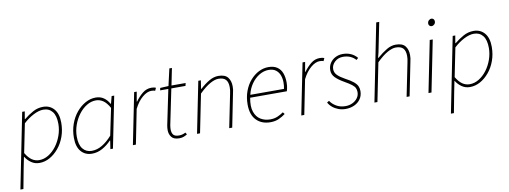

<svg xmlns="http://www.w3.org/2000/svg" viewBox="-71 -1132 4675 1763"><g transform="rotate(-10 2267.0 -250.0)"><path d="M0 222 140 -478H164L152 -408H156Q195 -440 240 -465Q285 -490 336 -490Q399 -490 437.5 -445.5Q476 -401 476 -318Q476 -249 454.5 -189Q433 -129 395.5 -84Q358 -39 312 -13.5Q266 12 216 12Q173 12 140 -11Q107 -34 86 -68H84L62 42L28 222ZM218 -14Q263 -14 304.5 -39.5Q346 -65 378 -107.5Q410 -150 429 -203.5Q448 -257 448 -312Q448 -388 417.5 -426Q387 -464 334 -464Q292 -464 241 -437.5Q190 -411 146 -370L92 -102Q121 -54 151.5 -34Q182 -14 218 -14Z M706 12Q643 12 604.5 -32Q566 -76 566 -160Q566 -229 587.5 -289Q609 -349 646.5 -394Q684 -439 730.5 -464.5Q777 -490 826 -490Q870 -490 901.5 -468Q933 -446 952 -410H956L974 -478H998L902 0H878L890 -78H886Q849 -39 803 -13.5Q757 12 706 12ZM708 -14Q758 -14 805.5 -42.5Q853 -71 898 -122L950 -372Q922 -422 891 -443Q860 -464 824 -464Q779 -464 737.5 -438.5Q696 -413 664 -370.5Q632 -328 613 -275Q594 -222 594 -166Q594 -90 625 -52Q656 -14 708 -14Z M1088 0 1184 -478H1208L1192 -388H1196Q1226 -430 1263 -460Q1300 -490 1346 -490Q1355 -490 1366.5 -488.5Q1378 -487 1388 -482L1376 -456Q1370 -459 1362 -460.5Q1354 -462 1340 -462Q1301 -462 1257 -425Q1213 -388 1180 -322L1116 0Z M1520 12Q1468 12 1447 -15.5Q1426 -43 1426 -80Q1426 -92 1427 -102Q1428 -112 1430 -124L1498 -452H1422L1426 -474L1504 -478L1540 -636H1564L1532 -478H1664L1658 -452H1526L1458 -122Q1457 -113 1455.5 -104Q1454 -95 1454 -84Q1454 -50 1468.5 -32Q1483 -14 1522 -14Q1539 -14 1554.5 -18.5Q1570 -23 1582 -30L1594 -12Q1581 -3 1562.5 4.5Q1544 12 1520 12Z M1686 0 1782 -478H1806L1794 -400H1798Q1840 -439 1883.5 -464.5Q1927 -490 1970 -490Q2032 -490 2058 -457.5Q2084 -425 2084 -374Q2084 -356 2082.5 -343.5Q2081 -331 2076 -310L2014 0H1986L2048 -306Q2053 -329 2054.5 -342Q2056 -355 2056 -370Q2056 -417 2035 -440.5Q2014 -464 1966 -464Q1933 -464 1888 -439Q1843 -414 1786 -358L1714 0Z M2370 12Q2288 12 2239 -38Q2190 -88 2190 -184Q2190 -252 2211 -308.5Q2232 -365 2267.5 -405.5Q2303 -446 2346.5 -468Q2390 -490 2436 -490Q2487 -490 2518.5 -468.5Q2550 -447 2564 -409Q2578 -371 2578 -322Q2578 -306 2576.5 -291.5Q2575 -277 2572 -264.5Q2569 -252 2566 -242H2224Q2209 -162 2226.5 -111.5Q2244 -61 2283 -37.5Q2322 -14 2372 -14Q2410 -14 2439.5 -26.5Q2469 -39 2496 -58L2510 -40Q2483 -19 2448.5 -3.5Q2414 12 2370 12ZM2230 -268H2544Q2547 -283 2548.5 -297.5Q2550 -312 2550 -328Q2550 -362 2539 -393Q2528 -424 2502.5 -444Q2477 -464 2434 -464Q2389 -464 2347 -438.5Q2305 -413 2274 -369Q2243 -325 2230 -268Z M2658 0 2754 -478H2778L2762 -388H2766Q2796 -430 2833 -460Q2870 -490 2916 -490Q2925 -490 2936.5 -488.5Q2948 -487 2958 -482L2946 -456Q2940 -459 2932 -460.5Q2924 -462 2910 -462Q2871 -462 2827 -425Q2783 -388 2750 -322L2686 0Z M3070 12Q3035 12 3004 0.5Q2973 -11 2949 -31Q2925 -51 2912 -76L2932 -88Q2952 -57 2988.5 -35.5Q3025 -14 3074 -14Q3109 -14 3138.5 -28Q3168 -42 3186 -66.5Q3204 -91 3204 -122Q3204 -143 3196.5 -159.5Q3189 -176 3166.5 -193.5Q3144 -211 3100 -236Q3049 -265 3020.5 -294Q2992 -323 2992 -362Q2992 -400 3011 -429Q3030 -458 3061.5 -474Q3093 -490 3130 -490Q3171 -490 3205 -475Q3239 -460 3264 -430L3246 -414Q3225 -438 3195.5 -451Q3166 -464 3128 -464Q3082 -464 3051 -435Q3020 -406 3020 -368Q3020 -335 3044 -311Q3068 -287 3110 -264Q3161 -237 3187 -215.5Q3213 -194 3222.5 -173Q3232 -152 3232 -128Q3232 -85 3210.5 -53.5Q3189 -22 3152 -5Q3115 12 3070 12Z M3340 0 3484 -722H3512L3456 -444L3444 -398H3448Q3496 -439 3538.5 -464.5Q3581 -490 3624 -490Q3686 -490 3712 -457.5Q3738 -425 3738 -374Q3738 -356 3736.5 -343.5Q3735 -331 3730 -310L3668 0H3640L3702 -306Q3707 -329 3708.5 -342Q3710 -355 3710 -370Q3710 -417 3689 -440.5Q3668 -464 3620 -464Q3587 -464 3542 -439Q3497 -414 3440 -358L3368 0Z M3844 0 3940 -478H3968L3872 0ZM3980 -600Q3968 -600 3960 -608Q3952 -616 3952 -628Q3952 -646 3963.5 -657Q3975 -668 3988 -668Q4000 -668 4008 -660Q4016 -652 4016 -638Q4016 -622 4005 -611Q3994 -600 3980 -600Z M4014 222 4154 -478H4178L4166 -408H4170Q4209 -440 4254 -465Q4299 -490 4350 -490Q4413 -490 4451.5 -445.5Q4490 -401 4490 -318Q4490 -249 4468.5 -189Q4447 -129 4409.5 -84Q4372 -39 4326 -13.5Q4280 12 4230 12Q4187 12 4154 -11Q4121 -34 4100 -68H4098L4076 42L4042 222ZM4232 -14Q4277 -14 4318.5 -39.5Q4360 -65 4392 -107.5Q4424 -150 4443 -203.5Q4462 -257 4462 -312Q4462 -388 4431.5 -426Q4401 -464 4348 -464Q4306 -464 4255 -437.5Q4204 -411 4160 -370L4106 -102Q4135 -54 4165.5 -34Q4196 -14 4232 -14Z"/></g></svg>

Font: Source Sans Variable
Style: Italic
Weight: 200
Italic angle: -11°
Designer: Paul D. Hunt
Foundry: Adobe Systems Incorporated
Version: Version 3.006;hotconv 1.0.111;makeotfexe 2.5.65597